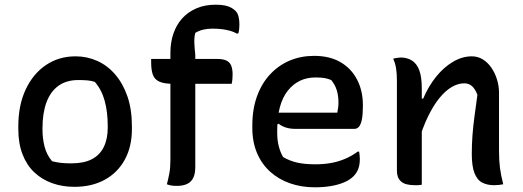

<svg xmlns="http://www.w3.org/2000/svg" viewBox="-20 -785 2230 818"><path d="M302 -545Q351 -545 394.5 -525.5Q438 -506 471 -467.5Q504 -429 523 -374Q542 -319 542 -246V-235Q542 -160 511.5 -104.5Q481 -49 426 -19Q371 11 297 11Q246 11 202.5 -4.5Q159 -20 126.5 -50.5Q94 -81 76 -127.5Q58 -174 58 -235V-246Q58 -337 89.5 -404Q121 -471 176 -508Q231 -545 302 -545ZM314 -444Q263 -444 229 -419.5Q195 -395 178 -349Q161 -303 161 -239V-233Q161 -195 170 -160Q179 -125 202 -98Q222 -93 240.5 -91Q259 -89 283 -89Q337 -89 371 -106.5Q405 -124 422 -158.5Q439 -193 439 -241V-248Q439 -308 426 -355.5Q413 -403 384 -436Q370 -441 353 -442.5Q336 -444 314 -444Z M624 -534H903Q930 -534 944.5 -527Q959 -520 965 -505.5Q971 -491 971 -467Q971 -457 970 -446.5Q969 -436 967 -428H716Q680 -428 659.5 -437Q639 -446 631.5 -466Q624 -486 624 -519Q624 -522 624 -526.5Q624 -531 624 -534ZM812 -74Q812 -44 803 -26.5Q794 -9 776.5 -1Q759 7 733 7Q718 7 708 5Q698 3 691 0Q697 -23 701.5 -46.5Q706 -70 706 -103Q706 -159 706 -216.5Q706 -274 706 -331.5Q706 -389 706 -446.5Q706 -504 706 -560Q706 -605 719 -642.5Q732 -680 756.5 -707Q781 -734 817 -749.5Q853 -765 899 -765Q923 -765 939 -761.5Q955 -758 965.5 -752Q976 -746 982 -740Q992 -731 996 -715.5Q1000 -700 1000 -681Q1000 -672 999 -661.5Q998 -651 995 -642H989Q977 -649 961.5 -653.5Q946 -658 927 -660.5Q908 -663 885 -663Q865 -663 847 -659Q829 -655 812 -645Q807 -626 808 -602Q809 -578 812 -552Q812 -516 812 -469Q812 -422 812 -368.5Q812 -315 812 -261.5Q812 -208 812 -160Q812 -112 812 -74Z M1318 -547Q1385 -547 1431 -520Q1477 -493 1501.5 -445.5Q1526 -398 1526 -338V-333Q1526 -299 1522 -277.5Q1518 -256 1510 -246Q1502 -236 1490 -236H1238Q1215 -236 1197 -242Q1179 -248 1167 -258L1149 -248L1150 -305H1417Q1419 -315 1420.5 -326Q1422 -337 1422 -347Q1422 -378 1414.5 -401.5Q1407 -425 1391 -444Q1377 -450 1362.5 -452.5Q1348 -455 1324 -455Q1251 -455 1206 -398.5Q1161 -342 1161 -229V-220Q1161 -188 1167.5 -162.5Q1174 -137 1186 -116Q1213 -100 1245 -92.5Q1277 -85 1324 -85Q1359 -85 1390 -90.5Q1421 -96 1449.5 -108Q1478 -120 1504 -139H1510Q1511 -132 1512 -124.5Q1513 -117 1513 -108Q1513 -82 1506 -64.5Q1499 -47 1486 -34Q1470 -18 1444.5 -7.5Q1419 3 1388 8Q1357 13 1321 13Q1264 13 1215.5 -4Q1167 -21 1131 -53.5Q1095 -86 1075 -133Q1055 -180 1055 -240V-250Q1055 -320 1075 -375Q1095 -430 1131 -468.5Q1167 -507 1214.5 -527Q1262 -547 1318 -547Z M2124 0Q2114 2 2105 3Q2096 4 2085 4Q2056 4 2034.5 -7Q2013 -18 2001.5 -47.5Q1990 -77 1990 -129Q1990 -171 1993 -209.5Q1996 -248 2001.5 -289.5Q2007 -331 2014 -381Q2005 -405 1991.5 -417.5Q1978 -430 1958 -430Q1931 -430 1904 -414Q1877 -398 1851.5 -366.5Q1826 -335 1803 -287.5Q1780 -240 1761 -176L1759 -365H1783Q1805 -417 1837.5 -457.5Q1870 -498 1909.5 -521.5Q1949 -545 1990 -545Q2016 -545 2037 -532Q2058 -519 2073.5 -496.5Q2089 -474 2097.5 -446Q2106 -418 2106 -390Q2106 -349 2106 -308Q2106 -267 2106 -226Q2106 -185 2106 -144Q2106 -101 2110 -70Q2114 -39 2124 0ZM1777 2Q1772 3 1767 3.5Q1762 4 1757.5 4Q1753 4 1748 4Q1727 4 1712 0Q1697 -4 1688 -12.5Q1679 -21 1675 -32Q1671 -43 1671 -58Q1671 -109 1671 -158Q1671 -207 1671 -254.5Q1671 -302 1671 -348.5Q1671 -395 1671 -441Q1671 -471 1667.5 -493.5Q1664 -516 1655 -535Q1661 -537 1666 -537.5Q1671 -538 1676.5 -539Q1682 -540 1687 -540Q1714 -540 1734.5 -527.5Q1755 -515 1766 -486.5Q1777 -458 1777 -408Q1777 -339 1777 -268.5Q1777 -198 1777 -129.5Q1777 -61 1777 2Z"/></svg>

Font: Recursive Casual Medium
Style: Regular
Weight: 500
Version: Version 1.047